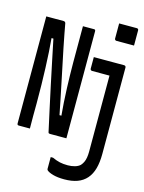

<svg xmlns="http://www.w3.org/2000/svg" viewBox="-147 -860 894 1194"><g transform="rotate(15 300.0 -262.5)"><path d="M100 0Q90 0 76.5 0Q63 0 50 0Q37 0 27 0Q24 0 22 -1.5Q20 -3 19 -5Q18 -7 18 -11Q18 -82 18 -152.5Q18 -223 18 -293.5Q18 -364 18 -435Q18 -506 18 -577Q18 -607 18 -638Q18 -669 18 -700Q27 -700 42 -700Q57 -700 73.5 -700Q90 -700 105 -700Q120 -700 129 -700Q133 -700 135.5 -699Q138 -698 140 -696Q142 -694 143 -690Q148 -661 155.5 -622.5Q163 -584 172 -538.5Q181 -493 192 -442Q203 -391 214 -336Q225 -281 237 -224.5Q249 -168 260 -110L238 -128H283L270 -110Q265 -164 262 -211.5Q259 -259 257.5 -302.5Q256 -346 255 -386Q254 -426 254 -465.5Q254 -505 254 -545Q254 -560 254 -576Q254 -592 254 -607Q254 -622 254 -637.5Q254 -653 254 -668.5Q254 -684 254 -700Q264 -700 277 -700Q290 -700 303 -700Q316 -700 326 -700Q331 -700 333 -697Q335 -694 335 -689Q335 -644 335 -598Q335 -552 335 -506Q335 -460 335 -414Q335 -368 335 -322.5Q335 -277 335 -231Q335 -185 335 -140Q335 -105 335 -70Q335 -35 335 0Q327 0 312.5 0Q298 0 282 0Q266 0 252 0Q238 0 229 0Q225 0 222 -1.5Q219 -3 218 -8Q202 -80 186.5 -151.5Q171 -223 155.5 -295.5Q140 -368 124.5 -443Q109 -518 92 -600L115 -578H74L83 -598Q88 -542 91 -491Q94 -440 96 -388.5Q98 -337 99 -282Q100 -227 100 -161Q99 -126 99.5 -83Q100 -40 100 0ZM565 -532Q568 -532 570.5 -530.5Q573 -529 574.5 -526.5Q576 -524 576 -521Q576 -472 576 -421Q576 -370 576 -316.5Q576 -263 576 -206Q576 -149 576 -88.5Q576 -28 576 35Q576 90 565 130Q554 170 530.5 197Q507 224 471.5 237Q436 250 387 250Q344 250 314.5 241.5Q285 233 274 222Q273 220 272 218.5Q271 217 271 214Q271 194 271 176Q271 158 271 138H286Q312 150 334.5 155Q357 160 386 160Q410 160 431 154Q452 148 465 136Q474 126 480.5 113Q487 100 490 82Q493 64 493 42Q493 -32 493 -96.5Q493 -161 493 -220.5Q493 -280 493 -335.5Q493 -391 493 -446H481Q469 -446 457 -446Q445 -446 432 -446Q419 -446 406 -446Q393 -446 381 -446Q377 -446 374.5 -447.5Q372 -449 370.5 -451.5Q369 -454 369 -457Q369 -476 369 -494.5Q369 -513 369 -532Q389 -532 408.5 -532Q428 -532 449.5 -532Q471 -532 499 -532Q527 -532 565 -532ZM467 -775Q481 -775 495 -775Q509 -775 524 -775Q539 -775 553 -775Q567 -775 581 -775Q586 -775 589 -772Q592 -769 592 -764V-666Q578 -666 564 -666Q550 -666 535 -666Q520 -666 506 -666Q492 -666 478 -666Q475 -666 472.5 -667.5Q470 -669 468.5 -671.5Q467 -674 467 -677Z"/></g></svg>

Font: Rec Mono Linear
Style: Regular
Weight: 400
Monospace: yes
Version: Version 1.085; ttfautohint (v1.8.4.7-5d5b)